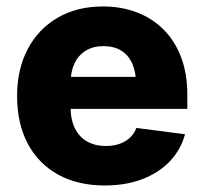

<svg xmlns="http://www.w3.org/2000/svg" viewBox="-20 -567 634 598"><path d="M306.2 10.7Q222.2 10.7 160.6 -23.4Q99.1 -57.6 66.2 -120.1Q33.2 -182.6 33.2 -268.1Q33.2 -351.1 66.2 -413.8Q99.1 -476.6 159.4 -511.7Q219.7 -546.9 300.3 -546.9Q357.9 -546.9 406 -528.6Q454.1 -510.3 489.5 -474.9Q524.9 -439.5 544.2 -388.4Q563.5 -337.4 563.5 -271.5V-228H91.8V-327.6H482.9L403.8 -304.7Q403.8 -341.8 392.1 -368.4Q380.4 -395 357.9 -409.2Q335.4 -423.3 302.2 -423.3Q269.5 -423.3 246.6 -408.9Q223.6 -394.5 211.7 -368.7Q199.7 -342.8 199.7 -307.1V-235.4Q199.7 -195.3 213.1 -167.7Q226.6 -140.1 251.5 -126.2Q276.4 -112.3 309.6 -112.3Q333 -112.3 352.1 -118.9Q371.1 -125.5 384.5 -137.9Q397.9 -150.4 404.8 -168.5L556.2 -148.9Q543.5 -101.1 509.5 -65.2Q475.6 -29.3 423.8 -9.3Q372.1 10.7 306.2 10.7Z"/></svg>

Font: Inter 18pt ExtraBold
Style: Regular
Weight: 800
Designer: Rasmus Andersson
Foundry: rsms
Version: Version 4.001;git-66647c0bb